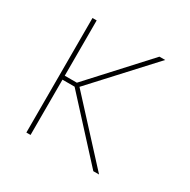

<svg xmlns="http://www.w3.org/2000/svg" viewBox="-124 -637 748 755"><g transform="rotate(30 250.0 -260.0)"><path d="M88 0V-520H107V-269H162L392 -520H418L179 -260L418 0H392L162 -251H107V0Z"/></g></svg>

Font: Iosevka Thin
Style: Regular
Weight: 100
Monospace: yes
Designer: Belleve Invis
Foundry: Belleve Invis
Version: Version 32.5.0; ttfautohint (v1.8.4)